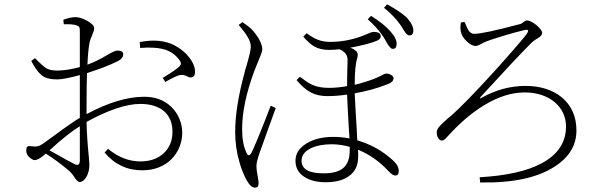

<svg xmlns="http://www.w3.org/2000/svg" viewBox="-20 -825 2755 885"><path d="M347 14C371 14 392 -24 392 -64C392 -72 391 -86 389 -107C384 -156 380 -208 379 -263C479 -318 562 -346 627 -346C675 -346 712 -334 739 -310C763 -287 775 -257 775 -218C775 -179 763 -147 738 -122C711 -95 674 -81 627 -81C575 -81 525 -100 478 -139L462 -122C508 -67 566 -40 635 -40C690 -40 735 -57 769 -90C837 -158 837 -267 769 -333C737 -364 695 -379 644 -379C567 -379 478 -352 379 -299V-346C379 -411 380 -459 381 -488C440 -507 486 -525 521 -542C539 -551 548 -562 548 -575C548 -586 539 -592 521 -592C514 -592 499 -586 477 -573C442 -552 411 -537 383 -527C385 -571 388 -605 393 -630C395 -639 399 -650 405 -663C411 -677 414 -688 414 -696C414 -706 403 -717 382 -729C362 -740 344 -746 329 -746C312 -746 293 -742 272 -734L274 -713C299 -714 318 -713 330 -709C345 -705 348 -700 348 -683V-516C315 -507 283 -501 252 -500C227 -499 209 -502 196 -509C185 -515 167 -531 141 -557L124 -544C143 -507 163 -482 184 -470C198 -463 218 -459 243 -459C266 -459 301 -466 348 -479V-328V-282C323 -267 285 -241 234 -203C205 -182 186 -168 177 -162C168 -156 160 -152 154 -151C146 -149 136 -149 123 -151C106 -154 101 -148 101 -131C101 -120 105 -110 114 -101C125 -92 133 -87 140 -87C152 -87 169 -97 191 -117C225 -96 260 -70 297 -39C306 -31 316 -20 325 -5C334 8 341 14 347 14ZM321 -70C305 -78 277 -93 237 -116C224 -123 214 -129 208 -132C266 -185 313 -222 348 -243V-86C348 -65 339 -60 321 -70ZM742 -447C774 -466 796 -476 809 -479C821 -481 832 -479 843 -473C851 -468 858 -467 865 -469C876 -472 880 -482 879 -499C875 -554 809 -616 744 -631C709 -640 669 -640 624 -631L626 -604C667 -607 701 -606 726 -600C760 -593 786 -576 805 -551C816 -536 817 -529 806 -518C795 -507 770 -490 730 -466Z M1155 40C1166 40 1172 34 1172 21C1172 15 1171 4 1168 -12C1164 -33 1162 -48 1162 -58C1162 -73 1167 -94 1177 -122C1181 -133 1192 -162 1209 -211C1230 -270 1244 -308 1251 -327L1228 -338C1225 -330 1218 -314 1209 -289C1171 -192 1147 -135 1138 -119C1130 -106 1123 -106 1117 -119C1103 -147 1096 -184 1096 -230C1096 -308 1115 -397 1152 -497C1159 -515 1167 -535 1176 -557C1185 -577 1189 -591 1189 -599C1189 -612 1183 -628 1172 -648C1161 -666 1149 -681 1136 -694C1126 -703 1113 -712 1098 -723L1080 -710C1081 -709 1083 -706 1086 -703C1103 -683 1114 -668 1120 -657C1131 -640 1136 -624 1136 -610C1136 -595 1129 -566 1116 -521C1113 -512 1111 -506 1110 -502C1109 -499 1108 -495 1107 -489C1078 -383 1064 -292 1064 -217C1064 -170 1070 -125 1083 -80C1092 -47 1104 -18 1117 6C1130 29 1143 40 1155 40ZM1480 15C1526 15 1562 6 1588 -13C1617 -33 1631 -63 1631 -103C1631 -116 1631 -126 1630 -135C1682 -114 1729 -81 1770 -37C1783 -23 1793 -16 1802 -16C1813 -16 1818 -23 1818 -37C1818 -54 1809 -70 1790 -87C1743 -130 1689 -160 1627 -178C1626 -186 1626 -199 1625 -216C1620 -303 1616 -362 1615 -395C1668 -404 1719 -418 1767 -437C1785 -444 1794 -453 1794 -464C1794 -476 1776 -486 1760 -486C1757 -486 1752 -484 1744 -480C1736 -476 1729 -472 1722 -469C1693 -456 1658 -445 1615 -434C1615 -493 1619 -535 1627 -558C1631 -573 1629 -584 1621 -590C1613 -597 1604 -602 1594 -605C1653 -616 1694 -627 1719 -638C1730 -643 1735 -650 1735 -658C1735 -671 1724 -678 1701 -678C1697 -678 1689 -676 1678 -671C1668 -666 1659 -663 1652 -660C1603 -641 1553 -632 1500 -632C1480 -632 1462 -635 1445 -642C1431 -647 1414 -657 1393 -672L1378 -656C1398 -633 1416 -617 1432 -609C1449 -600 1471 -595 1498 -595C1513 -595 1529 -596 1545 -598C1570 -587 1582 -571 1582 -550C1582 -543 1582 -529 1581 -508C1580 -473 1580 -446 1580 -428C1551 -423 1523 -420 1497 -420C1468 -420 1443 -424 1422 -433C1409 -438 1392 -449 1371 -465C1367 -468 1364 -470 1362 -471L1347 -456C1391 -403 1430 -382 1489 -382C1515 -382 1545 -384 1580 -389C1581 -361 1583 -314 1587 -249C1589 -220 1590 -199 1591 -187C1563 -192 1538 -194 1516 -194C1467 -194 1426 -184 1393 -164C1359 -143 1342 -117 1342 -84C1342 -53 1355 -28 1381 -11C1406 6 1439 15 1480 15ZM1472 -26C1404 -26 1370 -45 1370 -84C1370 -110 1386 -130 1418 -144C1443 -155 1474 -160 1509 -160C1536 -160 1564 -156 1592 -148V-133C1592 -96 1583 -70 1565 -53C1546 -35 1515 -26 1472 -26ZM1808 -619C1810 -637 1800 -658 1779 -681C1760 -703 1730 -727 1690 -752L1675 -736C1704 -711 1729 -683 1748 -654C1751 -649 1755 -642 1760 -633C1772 -612 1781 -601 1788 -600C1801 -599 1807 -605 1808 -619ZM1885 -681C1887 -698 1877 -719 1855 -744C1833 -764 1803 -784 1764 -805L1750 -789C1781 -764 1805 -739 1823 -714C1828 -707 1834 -698 1841 -686C1850 -671 1858 -663 1864 -662C1877 -661 1884 -667 1885 -681Z M2538 -58C2604 -101 2637 -156 2637 -223C2637 -287 2615 -338 2570 -376C2527 -411 2471 -429 2402 -429C2333 -429 2266 -411 2201 -375C2190 -368 2189 -371 2197 -380C2304 -497 2382 -580 2430 -628C2435 -633 2443 -639 2454 -646C2471 -655 2479 -664 2479 -673C2479 -692 2433 -731 2408 -731C2405 -731 2400 -729 2394 -724C2387 -718 2380 -714 2373 -713C2264 -684 2195 -669 2165 -669C2156 -669 2147 -674 2140 -684C2136 -690 2131 -701 2124 -718C2123 -721 2122 -723 2121 -724L2104 -721C2101 -699 2102 -682 2107 -670C2111 -657 2120 -645 2133 -633C2147 -620 2160 -613 2173 -613C2178 -613 2186 -616 2197 -622C2205 -627 2212 -630 2217 -632C2253 -647 2359 -678 2396 -686C2407 -689 2413 -688 2414 -684C2415 -681 2413 -676 2407 -667C2380 -633 2329 -574 2254 -491C2168 -397 2104 -331 2061 -293C2057 -290 2051 -285 2044 -279C2027 -264 2015 -253 2009 -246C1998 -235 1993 -224 1993 -215C1993 -206 1995 -197 1999 -190C2004 -181 2010 -177 2017 -177C2024 -177 2032 -183 2042 -195C2043 -196 2044 -197 2045 -198C2098 -257 2153 -304 2210 -339C2275 -379 2338 -399 2399 -399C2510 -399 2589 -334 2589 -242C2589 -169 2552 -113 2478 -73C2410 -36 2314 -15 2191 -8L2193 16C2344 19 2459 -6 2538 -58Z"/></svg>

Font: AllPunType ExtraLight
Style: Regular
Weight: 280
Version: 1.0